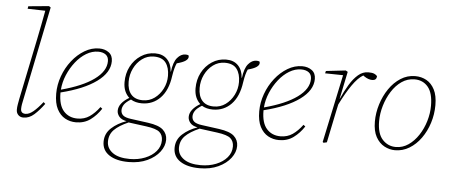

<svg xmlns="http://www.w3.org/2000/svg" viewBox="-59 -892 3015 1285"><g transform="rotate(5 1448.0 -249.5)"><path d="M115 12Q94 12 80.5 -1.5Q67 -15 67 -37Q67 -54 70 -71Q73 -88 77 -110L161 -518Q171 -568 180.5 -616Q190 -664 199 -713L80 -716L83 -733L221 -746L233 -738L105 -111Q101 -95 98 -76.5Q95 -58 95 -45Q95 -14 127 -14Q151 -14 179 -37Q207 -60 241 -103L253 -92Q220 -47 187 -17.5Q154 12 115 12Z M576 -471Q535 -471 496 -447.5Q457 -424 425.5 -384Q394 -344 373.5 -295.5Q353 -247 349 -196Q492 -234 569 -290Q646 -346 646 -413Q646 -442 627 -456.5Q608 -471 576 -471ZM468 13Q428 13 394.5 -5.5Q361 -24 340.5 -63.5Q320 -103 320 -167Q320 -227 341 -285Q362 -343 399 -390Q436 -437 483 -465Q530 -493 581 -493Q619 -493 645.5 -473.5Q672 -454 672 -415Q672 -339 587 -277Q502 -215 348 -177V-174Q348 -92 383 -52.5Q418 -13 476 -13Q522 -13 557 -37Q592 -61 623 -103L636 -93Q606 -47 565 -17Q524 13 468 13Z M896 -152Q853 -152 822 -171Q788 -150 776.5 -131.5Q765 -113 765 -95Q765 -73 780 -60Q795 -47 832 -42L950 -26Q1022 -16 1051 10.5Q1080 37 1080 77Q1080 119 1050.5 158Q1021 197 967.5 222Q914 247 842 247Q760 247 712 215.5Q664 184 664 126Q664 71 705 33.5Q746 -4 805 -24Q770 -31 755 -49.5Q740 -68 740 -89Q740 -115 758.5 -138.5Q777 -162 810 -181Q791 -198 780 -223.5Q769 -249 769 -284Q769 -342 793.5 -389Q818 -436 861 -464.5Q904 -493 957 -493Q1008 -493 1037.5 -462.5Q1067 -432 1070 -381L1072 -380Q1080 -445 1104.5 -474Q1129 -503 1159 -503Q1170 -503 1179 -500Q1182 -497 1182 -489Q1182 -475 1164.5 -462.5Q1147 -450 1106 -439Q1099 -424 1093.5 -404Q1088 -384 1083 -352Q1070 -255 1020 -203.5Q970 -152 896 -152ZM901 -173Q945 -173 979.5 -198Q1014 -223 1034.5 -263.5Q1055 -304 1055 -350Q1055 -405 1030.5 -438Q1006 -471 950 -471Q906 -471 871 -445Q836 -419 816 -377.5Q796 -336 796 -289Q796 -234 822.5 -203.5Q849 -173 901 -173ZM693 122Q693 168 733 197Q773 226 848 226Q904 226 950.5 207.5Q997 189 1024.5 156.5Q1052 124 1052 83Q1052 48 1029.5 28Q1007 8 939 -1L826 -16Q825 -16 823.5 -16.5Q822 -17 820 -17Q756 11 724.5 43Q693 75 693 122Z M1373 -152Q1330 -152 1299 -171Q1265 -150 1253.5 -131.5Q1242 -113 1242 -95Q1242 -73 1257 -60Q1272 -47 1309 -42L1427 -26Q1499 -16 1528 10.5Q1557 37 1557 77Q1557 119 1527.5 158Q1498 197 1444.5 222Q1391 247 1319 247Q1237 247 1189 215.5Q1141 184 1141 126Q1141 71 1182 33.5Q1223 -4 1282 -24Q1247 -31 1232 -49.5Q1217 -68 1217 -89Q1217 -115 1235.5 -138.5Q1254 -162 1287 -181Q1268 -198 1257 -223.5Q1246 -249 1246 -284Q1246 -342 1270.5 -389Q1295 -436 1338 -464.5Q1381 -493 1434 -493Q1485 -493 1514.5 -462.5Q1544 -432 1547 -381L1549 -380Q1557 -445 1581.5 -474Q1606 -503 1636 -503Q1647 -503 1656 -500Q1659 -497 1659 -489Q1659 -475 1641.5 -462.5Q1624 -450 1583 -439Q1576 -424 1570.5 -404Q1565 -384 1560 -352Q1547 -255 1497 -203.5Q1447 -152 1373 -152ZM1378 -173Q1422 -173 1456.5 -198Q1491 -223 1511.5 -263.5Q1532 -304 1532 -350Q1532 -405 1507.5 -438Q1483 -471 1427 -471Q1383 -471 1348 -445Q1313 -419 1293 -377.5Q1273 -336 1273 -289Q1273 -234 1299.5 -203.5Q1326 -173 1378 -173ZM1170 122Q1170 168 1210 197Q1250 226 1325 226Q1381 226 1427.5 207.5Q1474 189 1501.5 156.5Q1529 124 1529 83Q1529 48 1506.5 28Q1484 8 1416 -1L1303 -16Q1302 -16 1300.5 -16.5Q1299 -17 1297 -17Q1233 11 1201.5 43Q1170 75 1170 122Z M1940 -471Q1899 -471 1860 -447.5Q1821 -424 1789.5 -384Q1758 -344 1737.5 -295.5Q1717 -247 1713 -196Q1856 -234 1933 -290Q2010 -346 2010 -413Q2010 -442 1991 -456.5Q1972 -471 1940 -471ZM1832 13Q1792 13 1758.5 -5.5Q1725 -24 1704.5 -63.5Q1684 -103 1684 -167Q1684 -227 1705 -285Q1726 -343 1763 -390Q1800 -437 1847 -465Q1894 -493 1945 -493Q1983 -493 2009.5 -473.5Q2036 -454 2036 -415Q2036 -339 1951 -277Q1866 -215 1712 -177V-174Q1712 -92 1747 -52.5Q1782 -13 1840 -13Q1886 -13 1921 -37Q1956 -61 1987 -103L2000 -93Q1970 -47 1929 -17Q1888 13 1832 13Z M2125 0 2222 -457 2101 -459 2105 -475 2237 -490 2251 -482 2213 -299 2214 -298Q2237 -350 2263.5 -394Q2290 -438 2321 -464.5Q2352 -491 2389 -491Q2415 -491 2429 -485Q2443 -479 2449 -469Q2447 -442 2419 -442Q2393 -442 2365 -461L2357 -467Q2322 -447 2284 -392.5Q2246 -338 2207 -259L2197 -213Q2186 -160 2175 -106.5Q2164 -53 2153 0L2131 5Z M2611 13Q2574 13 2539.5 -5.5Q2505 -24 2483 -63.5Q2461 -103 2461 -167Q2461 -225 2479 -283Q2497 -341 2529.5 -388.5Q2562 -436 2606.5 -464.5Q2651 -493 2704 -493Q2746 -493 2780 -474Q2814 -455 2834.5 -415Q2855 -375 2855 -311Q2855 -249 2836.5 -191Q2818 -133 2785 -87Q2752 -41 2707.5 -14Q2663 13 2611 13ZM2615 -9Q2661 -9 2699.5 -35.5Q2738 -62 2766.5 -105.5Q2795 -149 2810.5 -201Q2826 -253 2826 -304Q2826 -390 2792 -430.5Q2758 -471 2702 -471Q2654 -471 2615 -444Q2576 -417 2548 -372.5Q2520 -328 2504.5 -275.5Q2489 -223 2489 -172Q2489 -88 2525.5 -48.5Q2562 -9 2615 -9Z"/></g></svg>

Font: Source Serif 4 SmText ExtraLight
Style: Italic
Weight: 200
Italic angle: -12°
Designer: Frank Grießhammer
Foundry: Adobe
Version: Version 4.005;hotconv 1.1.0;makeotfexe 2.6.0